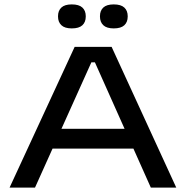

<svg xmlns="http://www.w3.org/2000/svg" viewBox="-20 -852 844 872"><path d="M23.5 0 319 -639H487L780.5 0H665L411 -569H395L139 0ZM196.5 -177V-267H607.5V-177ZM306 -723Q274 -723 258.8 -737.5Q243.5 -752 243.5 -777V-778.5Q243.5 -803.5 258.8 -817.8Q274 -832 306 -832Q338.5 -832 354 -817.8Q369.5 -803.5 369.5 -778.5V-777Q369.5 -751.5 354 -737.2Q338.5 -723 306 -723ZM496.5 -723Q464.5 -723 449.2 -737.5Q434 -752 434 -777V-778.5Q434 -803.5 449.2 -817.8Q464.5 -832 496.5 -832Q529 -832 544.5 -817.8Q560 -803.5 560 -778.5V-777Q560 -751.5 544.5 -737.2Q529 -723 496.5 -723Z"/></svg>

Font: Anek Latin Expanded Medium
Style: Regular
Weight: 500
Width: 7
Designer: Yesha Goshar
Foundry: Ek Type
Version: Version 1.003